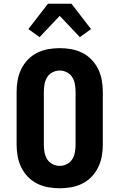

<svg xmlns="http://www.w3.org/2000/svg" viewBox="-20 -1001 640 1029"><path d="M300 8Q269 8 238 2.5Q207 -3 179 -17Q151 -31 129 -54Q107 -77 93.5 -105Q80 -133 74.5 -164Q69 -195 69 -226V-509Q69 -540 74.5 -571Q80 -602 93.5 -630Q107 -658 129 -681Q151 -704 179 -718Q207 -732 238 -737.5Q269 -743 300 -743Q331 -743 362 -737.5Q393 -732 421 -718Q449 -704 471 -681Q493 -658 506.5 -630Q520 -602 525.5 -571Q531 -540 531 -509V-226Q531 -195 525.5 -164Q520 -133 506.5 -105Q493 -77 471 -54Q449 -31 421 -17Q393 -3 362 2.5Q331 8 300 8ZM300 -112Q320 -112 338.5 -121.5Q357 -131 367.5 -148Q378 -165 381.5 -185.5Q385 -206 385 -226V-509Q385 -529 381.5 -549.5Q378 -570 367.5 -587Q357 -604 338.5 -613.5Q320 -623 300 -623Q280 -623 261.5 -613.5Q243 -604 232.5 -587Q222 -570 218.5 -549.5Q215 -529 215 -509V-226Q215 -206 218.5 -185.5Q222 -165 232.5 -148Q243 -131 261.5 -121.5Q280 -112 300 -112ZM192 -802 132 -845 237 -981H363L468 -845L408 -802L300 -916Z"/></svg>

Font: Iosevka Aile Heavy
Style: Regular
Weight: 900
Designer: Belleve Invis
Foundry: Belleve Invis
Version: Version 31.1.0; ttfautohint (v1.8.4)